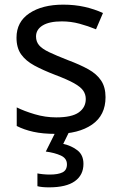

<svg xmlns="http://www.w3.org/2000/svg" viewBox="-20 -566 519 826"><path d="M434 -148Q434 -70 376 -30Q318 10 220 10Q164 10 123.5 1Q83 -8 52 -24V-104Q84 -88 129.5 -74.5Q175 -61 222 -61Q289 -61 319 -82.5Q349 -104 349 -140Q349 -160 338 -176Q327 -192 298.5 -208Q270 -224 217 -244Q165 -264 128 -284Q91 -304 71 -332Q51 -360 51 -404Q51 -472 106.5 -509Q162 -546 252 -546Q301 -546 343.5 -536.5Q386 -527 423 -510L393 -440Q359 -454 322 -464Q285 -474 246 -474Q192 -474 163.5 -456.5Q135 -439 135 -409Q135 -387 148 -371.5Q161 -356 191.5 -341.5Q222 -327 273 -307Q324 -288 360 -268Q396 -248 415 -219.5Q434 -191 434 -148ZM339 139Q339 187 302 213.5Q265 240 191 240Q159 240 141 235V180Q150 182 165 183.5Q180 185 194 185Q230 185 249 175.5Q268 166 268 141Q268 115 241.5 103Q215 91 177 86L220 0H278L252 53Q288 61 313.5 81Q339 101 339 139Z"/></svg>

Font: Noto Sans Wancho
Style: Regular
Weight: 400
Designer: Monotype Design Team
Foundry: Monotype Imaging Inc.
Version: Version 2.001; ttfautohint (v1.8.4.7-5d5b)